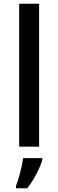

<svg xmlns="http://www.w3.org/2000/svg" viewBox="-20 -780 310 1021"><path d="M188 0V-760H82V0ZM205 70V61H103C98 103 79 174 65 209V221H125C161 176 194 110 205 70Z"/></svg>

Font: Noto Sans Cherokee Medium
Style: Regular
Weight: 500
Designer: Monotype Design Team
Foundry: Monotype Imaging Inc.
Version: Version 2.001